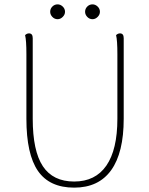

<svg xmlns="http://www.w3.org/2000/svg" viewBox="-20 -848 682 880"><path d="M547 -304Q547 -148 489.5 -68Q432 12 320 12Q207 12 154 -64.5Q101 -141 101 -304V-600Q101 -663 95 -687Q103 -695 113 -695Q130 -695 130 -673V-304Q130 -156 176.5 -86Q223 -16 320 -16Q417 -16 467.5 -89Q518 -162 518 -304V-600Q518 -663 512 -687Q520 -695 530 -695Q547 -695 547 -673ZM210 -794Q210 -808 220 -818Q230 -828 244 -828Q257 -828 267.5 -818Q278 -808 278 -794Q278 -781 267.5 -770.5Q257 -760 244 -760Q230 -760 220 -770.5Q210 -781 210 -794ZM370 -794Q370 -808 380 -818Q390 -828 404 -828Q417 -828 427.5 -818Q438 -808 438 -794Q438 -781 427.5 -770.5Q417 -760 404 -760Q390 -760 380 -770.5Q370 -781 370 -794Z"/></svg>

Font: Arima Madurai Thin
Style: Regular
Weight: 250
Designer: Joana Correia and Natanael Gama
Foundry: NDISCOVER
Version: Version 1.019; ttfautohint (v1.5) -l 7 -r 28 -G 50 -x 13 -D 